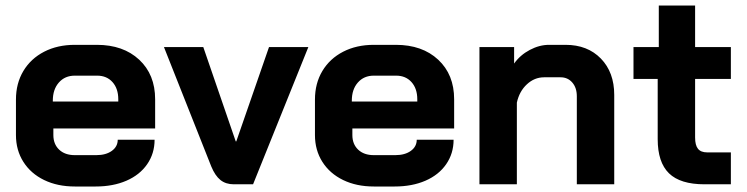

<svg xmlns="http://www.w3.org/2000/svg" viewBox="-20 -670 2715 698"><path d="M38 -179V-308Q38 -367 65 -412Q92 -457 140.5 -482Q189 -507 252 -507H332Q428 -507 486 -453Q544 -399 544 -309V-203H174V-179Q174 -146 195 -126Q216 -106 252 -106H330Q365 -106 386.5 -121.5Q408 -137 408 -162H542Q542 -112 515 -73Q488 -34 439.5 -13Q391 8 328 8H252Q189 8 140.5 -15.5Q92 -39 65 -81.5Q38 -124 38 -179ZM410 -301V-309Q410 -348 389 -371.5Q368 -395 333 -395H252Q216 -395 194 -370Q172 -345 172 -304V-301Z M748 -65 576 -499H719L837 -156H839L958 -499H1101L900 0H830Q801 0 781.5 -15.5Q762 -31 748 -65Z M1125 -179V-308Q1125 -367 1152 -412Q1179 -457 1227.5 -482Q1276 -507 1339 -507H1419Q1515 -507 1573 -453Q1631 -399 1631 -309V-203H1261V-179Q1261 -146 1282 -126Q1303 -106 1339 -106H1417Q1452 -106 1473.5 -121.5Q1495 -137 1495 -162H1629Q1629 -112 1602 -73Q1575 -34 1526.5 -13Q1478 8 1415 8H1339Q1276 8 1227.5 -15.5Q1179 -39 1152 -81.5Q1125 -124 1125 -179ZM1497 -301V-309Q1497 -348 1476 -371.5Q1455 -395 1420 -395H1339Q1303 -395 1281 -370Q1259 -345 1259 -304V-301Z M1723 -499H1849V-439Q1871 -470 1906 -488.5Q1941 -507 1976 -507H2036Q2116 -507 2164.5 -457Q2213 -407 2213 -325V0H2077V-320Q2077 -351 2060.5 -370Q2044 -389 2018 -389H1958Q1923 -389 1895.5 -363.5Q1868 -338 1859 -297V0H1723Z M2371 -164V-383H2283V-499H2375V-650H2507V-499H2637V-383H2507V-170Q2507 -142 2517.5 -129Q2528 -116 2551 -116H2637V0H2541Q2453 0 2412 -40Q2371 -80 2371 -164Z"/></svg>

Font: Stavian Bold
Style: Bold
Weight: 700
Version: Version 1.000; ttfautohint (v1.6)